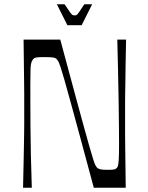

<svg xmlns="http://www.w3.org/2000/svg" viewBox="-20 -887 699 907"><path d="M88.9 0Q90.7 -75.4 91.6 -123.5Q92.6 -171.6 93.1 -202.7Q93.6 -233.9 94 -255.7Q94.4 -277.6 94.4 -299Q94.4 -320.4 94.4 -350Q94.4 -379.6 94.4 -401Q94.4 -422.4 94.4 -444.3Q94.4 -466.1 93.9 -497.3Q93.4 -528.4 92.9 -576.5Q92.4 -624.6 91.4 -700H264.7Q303.3 -557.9 329.9 -458.4Q356.6 -359 374.5 -294.4Q392.4 -229.7 403.3 -191.7Q414.1 -153.6 420.2 -134.5Q426.3 -115.4 429.8 -108.4Q433.3 -101.3 436.9 -96.9Q443.1 -89.7 454.2 -87.2Q465.3 -84.7 488.9 -84.7Q508.6 -84.7 517.4 -86.2Q526.1 -87.6 530.6 -92.4Q534.6 -95.9 537.1 -103.6Q539.6 -111.3 541 -134.3Q542.4 -157.3 542.4 -205.6Q542.4 -237.4 541.9 -290.3Q541.4 -343.2 540.4 -409.8Q539.3 -476.4 537.7 -550.6Q536.1 -624.7 534.1 -700H575.6Q573.7 -624.6 573.2 -576.5Q572.7 -528.4 572.2 -497.3Q571.7 -466.1 571.3 -444.3Q570.9 -422.4 570.9 -401Q570.9 -379.6 570.9 -350Q570.9 -320.4 570.9 -299Q570.9 -277.6 570.9 -255.7Q570.9 -233.9 571.4 -202.7Q571.9 -171.6 572.4 -123.5Q572.9 -75.4 573.9 0H423.1Q384.3 -144.7 356.9 -245.6Q329.4 -346.4 311.6 -411.8Q293.7 -477.1 282.7 -515.2Q271.7 -553.3 265.6 -571.4Q259.4 -589.6 255.9 -596.1Q252.3 -602.6 248.6 -606.6Q242.9 -613.7 230.3 -615.5Q217.7 -617.3 189.3 -617.3Q162 -617.3 152 -615.5Q142 -613.7 137 -607.6Q131.6 -601.8 128.4 -592.5Q125.1 -583.1 124.2 -561.2Q123.3 -539.3 123.3 -493.8Q123.3 -462.8 123.4 -411Q123.4 -359.1 123.9 -292.9Q124.4 -226.7 125.9 -152.1Q127.4 -77.4 130.3 0ZM298.3 -768 248.6 -866.9H284.9Q302.7 -840.6 310.5 -829.5Q318.3 -818.4 322.5 -816.4Q326.7 -814.3 332 -814.3Q338.3 -814.3 342 -816.4Q345.7 -818.4 353.4 -829.5Q361 -840.6 378.4 -866.9H415.4L365.7 -768Z"/></svg>

Font: Ojuju ExtraLight
Style: Regular
Weight: 200
Designer: Chisaokwu Joboson, Mirko Velimirovic
Foundry: Udi Foundry
Version: Version 1.000